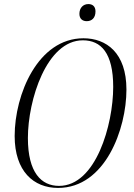

<svg xmlns="http://www.w3.org/2000/svg" viewBox="-20 -912 656 943"><path d="M406 -808C430 -808 449 -823 449 -856C449 -881 434 -892 414 -892C389 -892 370 -874 370 -844C370 -819 386 -808 406 -808ZM265 11C497 11 601 -279 601 -472C601 -653 502 -724 390 -724C166 -724 52 -448 52 -244C52 -71 145 11 265 11ZM270 1C183 1 117 -64 117 -234C117 -421 209 -714 387 -714C476 -714 536 -652 536 -485C536 -300 451 1 270 1Z"/></svg>

Font: Noto Serif Display Condensed Light
Style: Italic
Weight: 300
Width: 3
Italic angle: -12°
Designer: Monotype Design Team
Foundry: Monotype Imaging Inc.
Version: Version 2.009